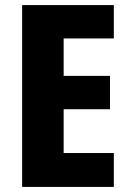

<svg xmlns="http://www.w3.org/2000/svg" viewBox="-20 -734 509 754"><path d="M427 0H67V-714H427V-583H230V-436H412V-305H230V-133H427Z"/></svg>

Font: Noto Sans Display SemiCondensed Extra
Style: Regular
Weight: 800
Width: 4
Designer: Monotype Design Team
Foundry: Monotype Imaging Inc.
Version: Version 1.900